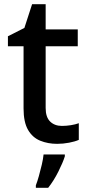

<svg xmlns="http://www.w3.org/2000/svg" viewBox="-20 -680 423 921"><path d="M277 -76Q298 -76 320 -79.5Q342 -83 358 -89V-9Q340 -1 311.5 4.5Q283 10 254 10Q210 10 173 -5Q136 -20 114.5 -57Q93 -94 93 -160V-458H18V-506L97 -546L134 -660H199V-539H353V-458H199V-162Q199 -118 220.5 -97Q242 -76 277 -76ZM291 70Q282 99 260 143Q238 187 211 221H152V209Q159 191 166.5 164.5Q174 138 180.5 110Q187 82 189 61H291Z"/></svg>

Font: Noto Sans Myanmar Medium
Style: Regular
Weight: 500
Designer: Monotype Design Team
Foundry: Monotype Imaging Inc.
Version: Version 2.107; ttfautohint (v1.8.4.7-5d5b)